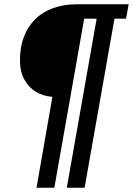

<svg xmlns="http://www.w3.org/2000/svg" viewBox="-20 -706 619 894"><path d="M150 168 224 -255Q182 -258 148 -278Q114 -298 93.5 -335.5Q73 -373 73 -426Q73 -487 91.5 -535Q110 -583 144.5 -617Q179 -651 228 -668.5Q277 -686 336 -686H579L567 -619H513L374 168H291L430 -619H372L233 168Z"/></svg>

Font: Archivo SemiCondensed SemiBold
Style: Italic
Weight: 600
Width: 4
Italic angle: -10°
Designer: Hector Gatti
Foundry: Omnibus-Type
Version: Version 2.001